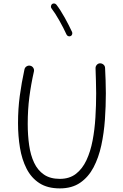

<svg xmlns="http://www.w3.org/2000/svg" viewBox="-20 -1052 699 1092"><path d="M151.9 -678.2Q163.1 -675.8 169.2 -666.3Q175.3 -656.7 172.9 -645.5Q156.2 -571.8 147 -500.2Q137.7 -428.7 137.7 -347.2Q137.7 -282.7 145.8 -226.1Q153.8 -169.4 174.1 -126.5Q194.3 -83.5 230 -59.1Q265.6 -34.7 320.3 -34.7Q375 -34.7 411.9 -63.2Q448.7 -91.8 471.7 -140.9Q494.6 -189.9 506.6 -252.7Q518.6 -315.4 522.7 -384.5Q526.9 -453.6 526.9 -521.5Q526.9 -554.7 525.6 -593.8Q524.4 -632.8 523.4 -663.1Q522.9 -674.3 530.3 -682.9Q537.6 -691.4 548.8 -691.9Q560.1 -691.9 568.6 -684.6Q577.1 -677.2 577.6 -666Q579.1 -635.3 580.6 -595.7Q582 -556.2 582 -521.5Q582 -447.8 576.7 -371.6Q571.3 -295.4 556.2 -225.3Q541 -155.3 512 -100.1Q482.9 -44.9 436 -12.7Q389.2 19.5 320.3 19.5Q250 19.5 203.9 -10.5Q157.7 -40.5 131.1 -92.8Q104.5 -145 93.5 -211.7Q82.5 -278.3 82.5 -351.6Q82.5 -433.1 92.5 -506.8Q102.5 -580.6 119.1 -657.2Q121.6 -668.5 131.3 -674.6Q141.1 -680.7 151.9 -678.2ZM275.9 -1028.8Q281.2 -1033.2 288.6 -1032.2Q295.9 -1031.2 300.3 -1025.9Q323.2 -996.6 347.9 -952.1Q372.6 -907.7 390.1 -869.6Q392.6 -863.3 390.1 -856.2Q387.7 -849.1 381.3 -846.7Q375 -843.8 368.2 -846.4Q361.3 -849.1 358.4 -855.5Q341.8 -892.1 317.4 -935.3Q293 -978.5 272.9 -1004.4Q268.6 -1009.8 269.8 -1017.1Q271 -1024.4 275.9 -1028.8Z"/></svg>

Font: Mikhak-DS1-FD Light
Style: Regular
Weight: 300
Designer: Amin Abedi
Version: Version 3.2